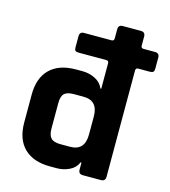

<svg xmlns="http://www.w3.org/2000/svg" viewBox="-106 -788 775 874"><g transform="rotate(15 281.5 -351.5)"><path d="M242 0H210Q131 0 88 -42Q45 -84 45 -163V-294Q45 -373 88 -415Q131 -457 210 -457H242Q273 -457 301 -443Q329 -429 340 -402H344V-522Q344 -534 332 -534H202Q190 -534 186 -538.5Q182 -543 182 -554V-606Q182 -627 202 -627H332Q344 -627 344 -639V-682Q344 -703 365 -703H450Q471 -703 471 -682V-639Q471 -627 483 -627H537Q558 -627 558 -606V-554Q558 -543 553.5 -538.5Q549 -534 537 -534H483Q471 -534 471 -522V-21Q471 0 450 0H365Q344 0 344 -21V-54H340Q329 -27 301 -13.5Q273 0 242 0ZM344 -186V-271Q344 -346 275 -346H230Q198 -346 185 -333Q172 -320 172 -288V-169Q172 -137 185 -123.5Q198 -110 230 -110H275Q344 -110 344 -186Z"/></g></svg>

Font: Rajdhani
Style: Bold
Weight: 700
Designer: Satya Rajpurohit, Jyotish Sonowal
Foundry: Indian Type Foundry
Version: Version 1.201 February 1, 2022